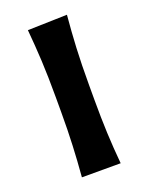

<svg xmlns="http://www.w3.org/2000/svg" viewBox="-110 -601 508 659"><g transform="rotate(-20 144.5 -271.0)"><path d="M74.2 0Q79.1 -58.6 81.5 -113.5Q84 -168.5 84 -235.4V-289.1Q84 -364.7 81.1 -422.1Q78.1 -479.5 72.8 -538.1L216.8 -542Q211.4 -482.4 208.5 -424.3Q205.6 -366.2 205.6 -289.1V-235.4Q205.6 -168.5 208 -113.5Q210.4 -58.6 215.8 0Z"/></g></svg>

Font: Pinar-DS1-FD SemiBold
Style: Regular
Weight: 600
Designer: Amin Abedi
Version: Version 3.000